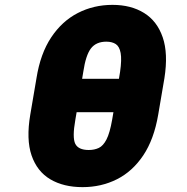

<svg xmlns="http://www.w3.org/2000/svg" viewBox="-20 -763 772 793"><path d="M659.1 -440.3 633.5 -289.8Q616.1 -187.5 571.6 -121.1Q527 -54.7 462.5 -22.4Q398.1 9.9 321 9.9Q242.5 9.9 187.9 -22.4Q133.2 -54.7 110.4 -121.1Q87.7 -187.5 105.1 -289.8L130.7 -440.3Q146.7 -541.2 191.4 -608.5Q236.2 -675.8 301.5 -709.3Q366.8 -742.9 444.6 -742.9Q521 -742.9 574.9 -709.5Q628.9 -676.1 652 -609Q675.1 -541.9 659.1 -440.3ZM443.2 -268.5 448.5 -299.7H296.5L291.2 -268.5Q278.1 -195 290.8 -169.2Q303.6 -143.5 346.6 -143.5Q369.7 -143.5 388 -152Q406.2 -160.5 419.9 -187.1Q433.6 -213.8 443.2 -268.5ZM319.2 -437.5H471.2L475.9 -465.9Q483.3 -517 478.3 -544Q473.4 -571 458.1 -581Q442.8 -590.9 419 -590.9Q377.1 -590.9 355.6 -563Q334.2 -535.2 323.9 -465.9Z"/></svg>

Font: Inter UI Black
Style: Italic
Weight: 900
Italic angle: -9.39999°
Designer: Rasmus Andersson
Foundry: rsms
Version: 3.2;8d6f07862